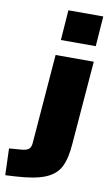

<svg xmlns="http://www.w3.org/2000/svg" viewBox="-195 -792 593 1030"><g transform="rotate(10 101.5 -277.0)"><path d="M236 -37Q230 43 206.5 88Q183 133 127 156Q71 179 -34 185L-89 188L-94 43L-30 38Q-1 36 11.5 26.5Q24 17 26 -6L65 -494H273ZM281 -742 269 -578H79L91 -742Z"/></g></svg>

Font: Nunito Sans Heavy Heavy
Style: Italic
Weight: 400
Italic angle: -4.541°
Designer: Vernon Adams
Foundry: Vernon Adams
Version: Version 2.002